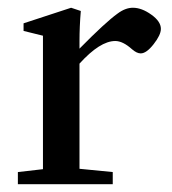

<svg xmlns="http://www.w3.org/2000/svg" viewBox="-20 -473 441 493"><path d="M25.9 0V-31.2L90.3 -38.6V-381.3L40.5 -393.6V-413.1L162.6 -453.1L187.5 -444.8Q184.1 -404.8 184.1 -367.2V-348.1Q251 -416 281.7 -438Q301.8 -453.1 321.3 -453.1Q343.8 -453.1 368.4 -435.5Q393.1 -418 393.1 -398.9Q393.1 -383.3 374.5 -359.6Q356 -335.9 341.3 -335.9Q331.1 -335.9 318.8 -346.7Q295.4 -367.7 275.9 -367.7Q236.8 -367.7 184.1 -309.6V-39.6L269.5 -31.2V0Z"/></svg>

Font: Elstob 10pt Medium
Style: Regular
Weight: 500
Designer: Peter S. Baker
Version: Version 1.015